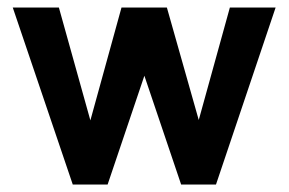

<svg xmlns="http://www.w3.org/2000/svg" viewBox="-20 -492 770 512"><path d="M137 -472 221 -171 304 -472H425L510 -172L593 -472H715L556 0H463L365 -290L267 0H174L14 -472Z"/></svg>

Font: Lil Grotesk Bold
Style: Regular
Weight: 700
Designer: Bastien Sozeau
Foundry: NBR — Bastien Sozeau
Version: Version 4.002; ttfautohint (v1.8.4.7-5d5b)